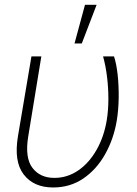

<svg xmlns="http://www.w3.org/2000/svg" viewBox="-20 -785 581 814"><path d="M113.3 -545.9H155.3L99.6 -206.1Q85 -116.2 117.4 -73.5Q149.9 -30.8 210.4 -30.8Q265.6 -30.8 311.8 -62.5Q357.9 -94.2 389.4 -149.7Q420.9 -205.1 432.6 -275.4Q439.5 -317.9 439.5 -366Q439.5 -414.1 433.6 -460.9Q427.7 -507.8 417 -545.9H463.4Q473.6 -515.1 478.8 -468.3Q483.9 -421.4 483.2 -370.1Q482.4 -318.8 475.1 -273.9Q461.9 -195.3 425.5 -130.9Q389.2 -66.4 333.3 -28.3Q277.3 9.8 205.1 9.8Q123 9.8 80.6 -45.2Q38.1 -100.1 56.2 -208ZM295.9 -600.6 340.3 -764.6H389.6L326.7 -600.6Z"/></svg>

Font: Inter Display Extra Light
Style: Italic
Weight: 200
Italic angle: -9.39999°
Designer: Rasmus Andersson
Foundry: rsms
Version: Version 4.000;git-4fc901f